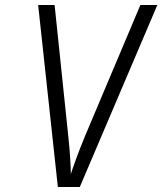

<svg xmlns="http://www.w3.org/2000/svg" viewBox="-20 -750 651 770"><path d="M212 0H300L611 -730H543L320 -202C294 -139 273 -80 264 -52C264 -80 261 -139 254 -202L199 -730H133Z"/></svg>

Font: JetBrains Mono ExtraLight
Style: Italic
Weight: 240
Italic angle: -9°
Monospace: yes
Designer: Philipp Nurullin, Konstantin Bulenkov
Foundry: JetBrains
Version: Version 2.305